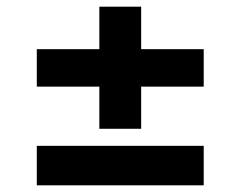

<svg xmlns="http://www.w3.org/2000/svg" viewBox="-20 -587 719 574"><path d="M90 -33H589V-151H90ZM90 -328H277V-202H402V-328H589V-440H402V-567H277V-440H90Z"/></svg>

Font: Wafeq
Style: Bold
Weight: 700
Designer: Rasmus Andersson & Azza Alameddine
Foundry: Google & TypeTogether
Version: Version 3.000;FEAKit 1.0